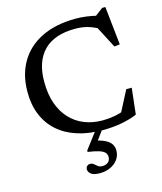

<svg xmlns="http://www.w3.org/2000/svg" viewBox="-138 -808 985 1168"><g transform="rotate(-15 355.0 -224.0)"><path d="M444 -46.5Q482 -46.5 518 -53Q554 -59.5 591 -74L555.5 -46.5L631.5 -193H666L647.5 -28.5Q609 -11 551.8 0Q494.5 11 429.5 11Q341.5 11 270.5 -11.8Q199.5 -34.5 149.5 -78.5Q99.5 -122.5 72.8 -186.5Q46 -250.5 46.5 -332Q46.5 -440 93.8 -520Q141 -600 230.2 -643.5Q319.5 -687 445 -687Q479.5 -687 512.8 -682.5Q546 -678 589 -667.5L556.5 -662L617.5 -708.5H638L664 -466.5L629 -462.5L547.5 -619L577 -587Q535 -610.5 500.2 -619.5Q465.5 -628.5 425.5 -628.5Q359.5 -628.5 310 -611.2Q260.5 -594 227.5 -560.5Q194.5 -527 177.8 -478.5Q161 -430 161 -367.5Q160.5 -289 181.2 -229.2Q202 -169.5 240 -128.8Q278 -88 330 -67.2Q382 -46.5 444 -46.5ZM345.5 259.5Q307 259.5 290.2 246.5Q273.5 233.5 273.5 216.5Q273.5 204 281.5 196.5Q289.5 189 301 189Q314 189 323.2 197Q332.5 205 343 213.2Q353.5 221.5 370.5 221.5Q393.5 221.5 407.2 209.8Q421 198 421 177Q421 161 411 149.5Q401 138 376 129.8Q351 121.5 305.5 115V106L403.5 -23H447L352.5 106.5L351.5 57.5Q400.5 66 428 80Q455.5 94 466.2 111.8Q477 129.5 477 151Q477 183 459.2 207.5Q441.5 232 411.5 245.8Q381.5 259.5 345.5 259.5Z"/></g></svg>

Font: Newsreader 16pt Medium
Style: Regular
Weight: 500
Designer: Hugues Gentile
Foundry: Production Type
Version: Version 1.003